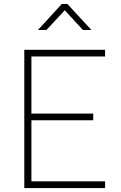

<svg xmlns="http://www.w3.org/2000/svg" viewBox="-20 -952 612 972"><path d="M103 0H512V-34H139V-343H452V-377H139V-666H512V-700H103ZM172 -800H215L308 -900L400 -800H443L321 -932H293Z"/></svg>

Font: TitilliumText22L
Style: 1 wt
Weight: 100
Designer: Campivisivi
Foundry: Campivisivi
Version: 1.000